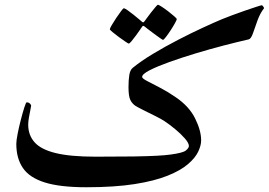

<svg xmlns="http://www.w3.org/2000/svg" viewBox="-20 -766 1126 804"><path d="M1085.9 -731.9Q1068.8 -710 1058.1 -679.9Q1047.4 -649.9 1039.3 -626.7Q1031.2 -603.5 1021.5 -601.1Q976.1 -590.8 917.7 -575.7Q859.4 -560.5 799.6 -542.5Q739.7 -524.4 688.7 -506.1Q637.7 -487.8 606.4 -471.7Q575.2 -455.6 575.2 -443.8Q575.2 -437.5 596.9 -426.3Q618.7 -415 651.1 -398.2Q683.6 -381.3 715.8 -358.9Q772 -320.8 797.1 -270Q822.3 -219.2 822.3 -178.2Q822.3 -156.7 809.8 -130.6Q797.4 -104.5 766.8 -78.4Q736.3 -52.2 681.9 -30.3Q627.4 -8.3 543.7 4.9Q460 18.1 341.3 18.1Q231.4 18.1 167.5 -2Q103.5 -22 75.9 -62.5Q48.3 -103 48.3 -163.6Q48.3 -178.2 54 -206.5Q59.6 -234.9 67.4 -265.1Q75.2 -295.4 82 -316.4Q88.9 -337.4 91.3 -337.4Q100.6 -337.4 105.5 -332Q110.4 -326.7 110.4 -323.7Q110.4 -320.3 107.2 -305.7Q104 -291 101.1 -273.7Q98.1 -256.3 98.1 -244.1Q98.1 -200.2 124.8 -170.2Q151.4 -140.1 213.1 -125Q274.9 -109.9 379.9 -109.9Q477.1 -109.9 538.6 -110.8Q600.1 -111.8 636.2 -113.8Q672.4 -115.7 693.4 -118.7Q745.1 -125.5 758.1 -135.7Q771 -146 771 -154.8Q771 -167 753.9 -186.5Q736.8 -206.1 713.1 -225.6Q689.5 -245.1 669.4 -258.3Q654.8 -268.1 630.6 -280Q606.4 -292 583.3 -303.5Q560.1 -314.9 547.9 -322.3Q533.7 -331.5 525.9 -347.2Q518.1 -362.8 518.1 -401.4Q518.1 -431.6 521.5 -452.1Q524.9 -472.7 535.2 -481.4Q570.3 -510.3 620.6 -540.5Q670.9 -570.8 725.6 -599.1Q780.3 -627.4 829.1 -649.9Q877.9 -672.4 909.2 -685.5Q924.8 -691.9 951.4 -701.9Q978 -711.9 1005.6 -721.4Q1033.2 -731 1053.5 -737.5Q1073.7 -744.1 1076.7 -744.1Q1078.1 -744.1 1081.8 -739.3Q1085.4 -734.4 1085.9 -731.9ZM720.2 -686Q720.2 -682.6 712.6 -668.9Q705.1 -655.3 694.6 -639.2Q684.1 -623 674.8 -611.1Q665.5 -599.1 662.6 -599.1Q660.6 -599.1 649.2 -607.2Q637.7 -615.2 623.3 -626Q608.9 -636.7 598.1 -645Q587.4 -653.3 586.4 -654.3Q582.5 -657.7 579.6 -657.7Q577.1 -657.7 574.2 -652.8Q573.7 -651.9 566.4 -641.4Q559.1 -630.9 549.3 -617.4Q539.6 -604 531 -593.8Q522.5 -583.5 519 -583.5Q517.1 -583.5 504.9 -591.8Q492.7 -600.1 477.5 -611.1Q462.4 -622.1 451.2 -631.6Q439.9 -641.1 439.9 -643.6Q439.9 -647 448 -660.9Q456.1 -674.8 467 -691.2Q478 -707.5 487.1 -719.5Q496.1 -731.4 498 -731.4Q502.4 -731.4 513.9 -723.4Q525.4 -715.3 538.6 -704.8Q551.8 -694.3 561.5 -686Q571.3 -677.7 572.3 -676.8Q577.1 -672.4 579.1 -672.4Q582.5 -672.4 586.9 -679.2Q587.4 -680.2 595 -690.4Q602.5 -700.7 612.5 -713.6Q622.6 -726.6 630.9 -736.3Q639.2 -746.1 641.1 -746.1Q644.5 -746.1 657 -738Q669.4 -730 684.1 -718.8Q698.7 -707.5 709.5 -698Q720.2 -688.5 720.2 -686Z"/></svg>

Font: Scheherazade New SemiBold
Style: Regular
Weight: 600
Designer: SIL International
Foundry: SIL International
Version: Version 4.000